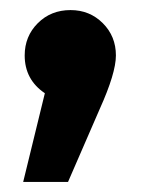

<svg xmlns="http://www.w3.org/2000/svg" viewBox="-20 -184 280 381"><path d="M120 -164Q158 -164 184 -138Q210 -112 210 -74Q210 -39 178 32L115 177H26L69 1Q29 -26 29 -74Q29 -112 55 -138Q81 -164 120 -164Z"/></svg>

Font: Fira Sans
Style: Bold
Weight: 700
Designer: bBox Type GmbH & Carrois Corporate GbR & Edenspiekermann AG
Foundry: bBox Type GmbH & Carrois Corporate GbR & Edenspiekermann AG
Version: Version 4.301;PS 004.301;hotconv 1.0.88;makeotf.lib2.5.64775